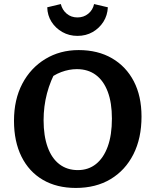

<svg xmlns="http://www.w3.org/2000/svg" viewBox="-20 -916 761 947"><path d="M354 11Q260 11 191.5 -29Q123 -69 86 -143.5Q49 -218 49 -320Q49 -425 90 -503Q131 -581 203.5 -625Q276 -669 368 -669Q463 -669 532.5 -628.5Q602 -588 640 -515Q678 -442 678 -341Q678 -234 638 -155Q598 -76 525.5 -32.5Q453 11 354 11ZM364 -77Q416 -77 453.5 -107Q491 -137 511.5 -193.5Q532 -250 532 -331Q532 -409 511.5 -463.5Q491 -518 452.5 -546.5Q414 -575 359 -575Q321 -575 282 -560.5Q243 -546 209 -516L262 -578Q195 -460 195 -323Q195 -246 215 -190.5Q235 -135 273 -106Q311 -77 364 -77ZM362 -739Q321 -739 287.5 -758Q254 -777 234 -808.5Q214 -840 213 -880L280 -896Q287 -867 309 -848.5Q331 -830 362 -830Q393 -830 415.5 -848.5Q438 -867 444 -896L512 -880Q510 -840 490 -808.5Q470 -777 437 -758Q404 -739 362 -739Z"/></svg>

Font: Piazzolla 24pt
Style: Bold
Weight: 700
Designer: Juan Pablo del Peral
Foundry: Huerta Tipografica
Version: Version 2.005